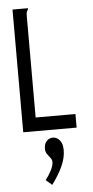

<svg xmlns="http://www.w3.org/2000/svg" viewBox="-60 -658 471 971"><g transform="rotate(-5 175.0 -172.5)"><path d="M42 -623H120V-616Q114 -610 112.5 -602.5Q111 -595 111 -579V-69H313V0H42ZM165 278 134 251Q152 228 164 204Q176 180 176 163Q176 151 168 141Q160 131 152 120Q144 109 144 92Q144 68 157 54Q170 40 189 40Q208 40 223 57Q238 74 238 108Q238 146 219.5 187.5Q201 229 165 278Z"/></g></svg>

Font: Inconsolata ExtraCondensed Medium
Style: Regular
Weight: 500
Width: 2
Monospace: yes
Designer: Raph Levien, Cyreal, Brenton Simpson
Foundry: Raph Levien, Cyreal, Google
Version: Version 3.001; ttfautohint (v1.8.2.53-6de2)